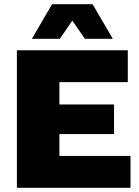

<svg xmlns="http://www.w3.org/2000/svg" viewBox="-20 -901 668 921"><path d="M61 0V-660H593V-507H265V-400H527V-258H265V-153H606V0ZM521 -715H387L327 -802L267 -715H133L230 -881H424Z"/></svg>

Font: Work Sans ExtraBold
Style: Regular
Weight: 800
Designer: Wei Huang
Foundry: Wei Huang
Version: Version 2.012; ttfautohint (v1.8.3)